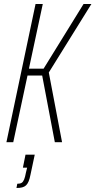

<svg xmlns="http://www.w3.org/2000/svg" viewBox="-20 -708 475 956"><path d="M12 0 157 -688H193L124 -366H197L396 -688H435L223 -347L289 0H253L190 -332H117L46 0ZM62 228 66 207Q80 207 87.5 202.5Q95 198 100 186Q105 174 109 152L115 127H94L107 62H153L132 161Q128 182 122.5 195Q117 208 109.5 215Q102 222 90.5 225Q79 228 62 228Z"/></svg>

Font: Saira ExtraCondensed Thin
Style: Italic
Weight: 250
Width: 2
Italic angle: -12°
Designer: Hector Gatti with collaboration of the Omnibus-Type team
Foundry: Omnibus-Type
Version: Version 1.101